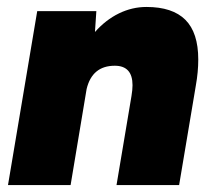

<svg xmlns="http://www.w3.org/2000/svg" viewBox="-20 -532 618 552"><path d="M87 -500H257L253 -440Q284 -475 322 -493.5Q360 -512 401 -512Q476 -512 513 -475Q550 -438 550 -361Q550 -325 543 -286L538 -256L495 0H315L358 -256Q361 -274 361 -287Q361 -343 310 -343Q245 -343 229 -276L183 0H3Z"/></svg>

Font: Oak Sans Black
Style: Italic
Weight: 900
Italic angle: -9.5°
Foundry: Erik Kennedy, Walven
Version: Version 1.000